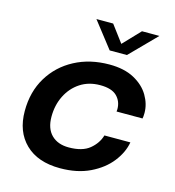

<svg xmlns="http://www.w3.org/2000/svg" viewBox="-110 -832 855 936"><g transform="rotate(15 317.0 -364.0)"><path d="M277.5 11Q165 11 102.5 -49.8Q40 -110.5 40 -214.5Q40 -312 84.5 -385.2Q129 -458.5 206 -499.2Q283 -540 381 -540Q456 -540 506.2 -512.8Q556.5 -485.5 581.5 -443Q606.5 -400.5 606.5 -356Q606.5 -346 605.8 -338.8Q605 -331.5 604 -327.5H473Q474 -333.5 474 -339.5Q474 -379 447.8 -405Q421.5 -431 363.5 -431Q306 -431 263.2 -403Q220.5 -375 196.8 -327.5Q173 -280 173 -221.5Q173 -161.5 205 -129.8Q237 -98 292.5 -98Q361 -98 397.5 -128Q434 -158 446 -199.5H577Q568 -147.5 530.2 -99.2Q492.5 -51 428.5 -20Q364.5 11 277.5 11ZM261.5 -737.5H346L410 -652L491.5 -737.5H579.5L450.5 -606.5H363.5Z"/></g></svg>

Font: Epilogue SemiBold
Style: Italic
Weight: 600
Italic angle: -12°
Designer: Tyler Finck
Foundry: Etcetera Type Co
Version: Version 2.111; ttfautohint (v1.8.3)